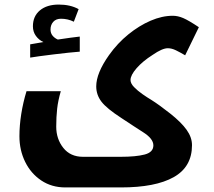

<svg xmlns="http://www.w3.org/2000/svg" viewBox="-20 -580 938 840"><path d="M266 240Q206 240 160.5 209.5Q115 179 90 128Q65 77 65 16Q65 -31 73 -81.5Q81 -132 96 -181H246Q234 -140 230 -104Q226 -68 226 -26Q226 28 257 67Q288 106 343 106H508Q575 106 613 96Q651 86 651 56Q651 27 607 -1Q591 -11 567.5 -26.5Q544 -42 512 -63Q447 -105 424 -135Q401 -165 401 -202Q401 -260 457 -339Q494 -391 541.5 -429.5Q589 -468 639 -489.5Q689 -511 736 -511Q758 -511 781.5 -501Q805 -491 850 -461L790 -338Q768 -351 749.5 -360Q731 -369 714 -369Q690 -369 648 -340Q604 -312 577.5 -281.5Q551 -251 551 -230Q551 -215 566.5 -199Q582 -183 603.5 -168Q625 -153 642 -143Q677 -121 725 -83Q773 -45 796.5 -12Q820 21 820 55Q820 150 740 195Q660 240 509 240ZM112 -386 170 -396Q150 -405 137 -423Q124 -441 124 -465Q124 -509 154.5 -534.5Q185 -560 237 -560Q288 -560 324 -540L303 -485Q277 -498 247 -498Q225 -498 213 -484.5Q201 -471 201 -451Q201 -435 210 -424Q219 -413 233 -407Q264 -412 288.5 -415Q313 -418 329 -420V-354Q311 -353 280 -349.5Q249 -346 214.5 -342Q180 -338 152 -334Q124 -330 112 -328Z"/></svg>

Font: Noto Kufi Arabic ExtraBold
Style: Regular
Weight: 800
Designer: Monotype Design Team, David Williams, Khaled Hosny
Foundry: Google LLC
Version: Version 2.109; ttfautohint (v1.8.4.7-5d5b)